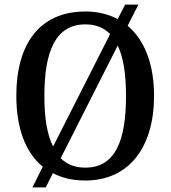

<svg xmlns="http://www.w3.org/2000/svg" viewBox="-20 -775 742 835"><path d="M166 -50 121 40H179L210 -22C250 -1 296 10 351 10C543 10 650 -137 650 -358C650 -494 610 -600 535 -663L582 -755H524L492 -692C452 -713 406 -725 352 -725C149 -725 51 -580 51 -359C51 -221 89 -113 166 -50ZM459 -627 211 -138C184 -191 173 -265 173 -358C173 -555 223 -669 352 -669C397 -669 432 -654 459 -627ZM351 -46C306 -46 271 -60 244 -87L492 -577C517 -524 528 -451 528 -358C528 -162 481 -46 351 -46Z"/></svg>

Font: Noto Serif Lao SemiCondensed Medium
Style: Regular
Weight: 500
Width: 4
Designer: Monotype Design Team
Foundry: Monotype Imaging Inc.
Version: Version 2.003